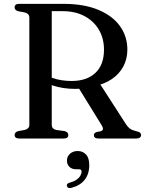

<svg xmlns="http://www.w3.org/2000/svg" viewBox="-20 -720 754 998"><path d="M642 -462Q642 -413 620.5 -373.5Q599 -334 559.5 -307.8Q520 -281.5 466.5 -271.5Q449.5 -269 434.2 -265.8Q419 -262.5 403.8 -260.2Q388.5 -258 370.5 -258Q339 -258 309.5 -262.5Q280 -267 255.5 -275.2Q231 -283.5 213 -295L217 -332Q232 -322 253.2 -314.5Q274.5 -307 300 -303Q325.5 -299 352 -299Q431 -299 475.8 -341Q520.5 -383 520.5 -461.5Q520.5 -520 494.2 -565Q468 -610 419.8 -636Q371.5 -662 305 -662H249V-71.5Q249 -60.5 254.8 -54Q260.5 -47.5 272 -44.5L316.5 -38.5Q327 -35 331 -30.2Q335 -25.5 335 -18Q335 0 311 0H80.5Q67.5 0 61.8 -5Q56 -10 56 -18Q56 -33.5 75 -38.5L108 -44.5Q120 -47.5 126.2 -54Q132.5 -60.5 132.5 -71.5V-628.5Q132.5 -639.5 126.2 -646Q120 -652.5 108 -655.5L75 -661.5Q56 -666.5 56 -682Q56 -690.5 61.8 -695.2Q67.5 -700 80.5 -700H309Q416 -700 490.2 -669.2Q564.5 -638.5 603.2 -584.8Q642 -531 642 -462ZM381 -275.5 496.5 -289 635 -74Q644 -60 655 -51.8Q666 -43.5 685 -39Q702.5 -35 708 -30.2Q713.5 -25.5 713.5 -18Q713.5 -10 707 -5Q700.5 0 688 0H492.5Q468 0 468 -18Q468 -23.5 471.8 -27.5Q475.5 -31.5 483 -34L502 -37.5Q513.5 -41 515 -48.2Q516.5 -55.5 509 -68ZM377.5 160Q353 160 340.5 147Q328 134 328 115Q328 93 344 79Q360 65 383.5 65Q410 65 427 83Q444 101 444 138Q444 184 420.5 214.2Q397 244.5 350.5 256.5Q341 259 335.5 256.5Q330 254 328 247.5Q326 242 329.2 237Q332.5 232 341 230Q363 224 376.8 214.8Q390.5 205.5 397.2 194Q404 182.5 404 171.5Q404 160 391 160Z"/></svg>

Font: Fraunces 12pt
Style: Regular
Weight: 400
Version: Version 1.000;[b76b70a41]